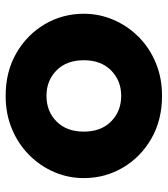

<svg xmlns="http://www.w3.org/2000/svg" viewBox="22 -586 580 663"><g transform="rotate(-90 311.5 -255.0)"><path d="M311.5 15Q228 15 164 -21.8Q100 -58.5 63.8 -120Q27.5 -181.5 27.5 -255Q27.5 -308.5 48.2 -357Q69 -405.5 107 -443.5Q145 -481.5 197 -503.2Q249 -525 311.5 -525Q395 -525 458.8 -488.2Q522.5 -451.5 558.8 -390Q595 -328.5 595 -255Q595 -201.5 574.2 -153Q553.5 -104.5 515.8 -66.5Q478 -28.5 426 -6.8Q374 15 311.5 15ZM311.5 -126Q364 -126 399.2 -160.8Q434.5 -195.5 434.5 -255Q434.5 -314.5 399.5 -349.2Q364.5 -384 311.5 -384Q258 -384 223 -349.2Q188 -314.5 188 -255Q188 -195.5 223.2 -160.8Q258.5 -126 311.5 -126Z"/></g></svg>

Font: Geologica
Style: Bold
Weight: 700
Designer: Sindre Bremnes, Frode Helland
Foundry: Monokrom Skriftforlag AS
Version: Version 1.010; ttfautohint (v1.8.4.7-5d5b);gftools[0.9.28]